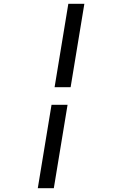

<svg xmlns="http://www.w3.org/2000/svg" viewBox="-20 -843 640 1006"><path d="M266 -386 338 -823H422L350 -386ZM178 143 250 -294H334L262 143Z"/></svg>

Font: Iosevka HT Extended
Style: Italic
Weight: 400
Width: 7
Italic angle: -9°
Monospace: yes
Designer: Belleve Invis
Foundry: Belleve Invis
Version: Version 32.3.0; ttfautohint (v1.8.4)